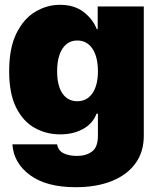

<svg xmlns="http://www.w3.org/2000/svg" viewBox="-20 -573 664 809"><path d="M298.8 215.8Q175.8 215.8 106.7 165Q37.6 114.3 32.2 35.2H220.7Q225.1 61.5 247.8 72.8Q270.5 84 304.7 84Q342.8 84 367.7 65.4Q392.6 46.9 392.6 -1V-93.8H386.7Q371.1 -52.2 329.8 -29.5Q288.6 -6.8 233.4 -6.8Q175.3 -6.8 126.5 -33.9Q77.6 -61 48.1 -119.6Q18.6 -178.2 18.6 -272.5Q18.6 -371.6 49.6 -433.3Q80.6 -495.1 129.4 -523.9Q178.2 -552.7 232.4 -552.7Q293 -552.7 332.3 -522.5Q371.6 -492.2 387.7 -450.2H391.6V-545.9H585.9V-1Q585.9 67.9 550 116.5Q514.2 165 449.7 190.4Q385.3 215.8 298.8 215.8ZM305.7 -146.5Q346.2 -146.5 369.4 -179.9Q392.6 -213.4 392.6 -272.5Q392.6 -333.5 369.4 -367.9Q346.2 -402.3 305.7 -402.3Q265.6 -402.3 243.2 -367.9Q220.7 -333.5 220.7 -272.5Q220.7 -211.9 243.2 -179.2Q265.6 -146.5 305.7 -146.5Z"/></svg>

Font: Inter Tight Black
Style: Regular
Weight: 900
Designer: Rasmus Andersson
Foundry: rsms
Version: Version 3.004; ttfautohint (v1.8.4.7-5d5b)